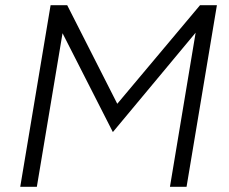

<svg xmlns="http://www.w3.org/2000/svg" viewBox="-20 -720 881 740"><path d="M58 0 175 -700H239L432 -320L751 -700H816L699 0H635L734 -594L415 -211L221 -592L122 0Z"/></svg>

Font: Figtree Light
Style: Italic
Weight: 300
Italic angle: -9.5°
Foundry: Erik Kennedy
Version: Version 2.001; ttfautohint (v1.8.4.7-5d5b);gftools[0.9.27]